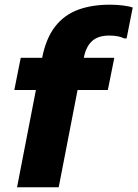

<svg xmlns="http://www.w3.org/2000/svg" viewBox="-20 -791 581 811"><path d="M52 0 158 -546.8Q174.4 -629.8 213 -679.1Q251.5 -728.3 309.8 -749.8Q368 -771.2 444 -771.2Q472.2 -771.2 499.2 -767.9Q526.2 -764.5 540.6 -759.2L514.8 -628.8H504Q494.6 -634.1 479.1 -637.4Q463.5 -640.8 441.6 -640.8Q394.2 -640.8 368.6 -617.3Q342.9 -593.9 334 -546.8L228 0ZM40.4 -410.8 67.6 -546.8H462.8L435.6 -410.8Z"/></svg>

Font: Kufam
Style: Italic
Weight: 400
Italic angle: -11°
Designer: Artur Schmal
Foundry: Original Type
Version: Version 1.301; ttfautohint (v1.8.3)